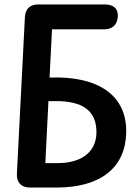

<svg xmlns="http://www.w3.org/2000/svg" viewBox="-20 -806 628 864"><path d="M452 -786H153C115 -786 94 -767 92 -728L56 -24C54 15 76 38 115 38H234C436 38 545 -54 548 -210C551 -377 423 -465 203 -457L214 -674H448C486 -674 507 -694 510 -730C513 -766 492 -786 452 -786ZM184 -72 198 -351H223C353 -353 415 -308 414 -208C412 -118 342 -72 239 -72Z"/></svg>

Font: 寒蝉团圆体 Round
Style: Regular
Weight: 500
Designer: 寒蝉字型
Version: Version 2.700;Glyphs 3.1.1 (3135)